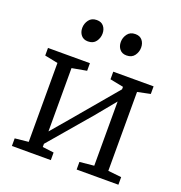

<svg xmlns="http://www.w3.org/2000/svg" viewBox="-139 -902 960 1020"><g transform="rotate(20 341.0 -391.5)"><path d="M40 0V-43L116.5 -51V-497L42 -512V-555H279V-512L196 -497V-139L277 -234L487 -483V-497L411 -512V-555H639V-512L566.5 -497V-51L642 -43V0H406V-43L487 -51V-414L397.5 -305L196 -69V-51L260 -43V0ZM228.5 -660Q204 -660 190.2 -676.5Q176.5 -693 176.5 -717.5Q176.5 -742 191.5 -762.5Q206.5 -783 235.5 -783H236.5Q261.5 -783 275 -766.5Q288.5 -750 288.5 -725.5Q288.5 -701 273.8 -680.5Q259 -660 229.5 -660ZM446.5 -660Q422 -660 408.2 -676.5Q394.5 -693 394.5 -717.5Q394.5 -742 409.5 -762.5Q424.5 -783 453.5 -783H454.5Q479.5 -783 493 -766.5Q506.5 -750 506.5 -725.5Q506.5 -701 491.8 -680.5Q477 -660 447.5 -660Z"/></g></svg>

Font: Merriweather 7pt Light
Style: Regular
Weight: 300
Designer: Eben Sorkin
Foundry: Eben Sorkin
Version: Version 2.200;gftools[0.9.31]